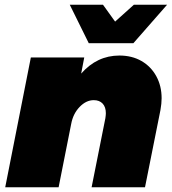

<svg xmlns="http://www.w3.org/2000/svg" viewBox="-20 -789 726 809"><path d="M661 -375Q661 -353 656 -325L591 0H366L424 -291Q426 -305 426 -312Q426 -338 412.5 -352.5Q399 -367 375 -367Q343 -367 315.5 -338.5Q288 -310 280 -267L227 0H2L110 -547H335L322 -479Q389 -555 483 -555Q536 -555 576 -532Q616 -509 638.5 -468Q661 -427 661 -375ZM544 -769H684L542 -607H354L274 -769H414L465 -698Z"/></svg>

Font: Gontserrat Black
Style: Italic
Weight: 900
Italic angle: -11.3°
Designer: Julieta Ulanovsky
Foundry: Julieta Ulanovsky
Version: Version 6.001